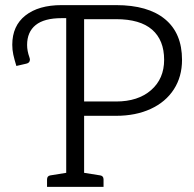

<svg xmlns="http://www.w3.org/2000/svg" viewBox="-20 -731 759 751"><path d="M692 -497Q692 -431 660 -381.5Q628 -332 569.5 -305Q511 -278 434 -278H309V-55L372 -45Q385 -43 385 -29V0H164V-29Q164 -43 177 -45L239 -55V-660H221Q153 -660 119.5 -633Q86 -606 86 -555Q86 -532 95 -507Q97 -501 97 -498Q97 -485 83 -482L44 -473Q36 -499 32 -517.5Q28 -536 28 -556Q28 -630 79.5 -670.5Q131 -711 221 -711H434Q559 -711 625.5 -656Q692 -601 692 -497ZM434 -334Q520 -334 571 -378.5Q622 -423 622 -497Q622 -574 575 -615Q528 -656 434 -656H309V-334Z"/></svg>

Font: Aleo Light
Style: Regular
Weight: 300
Designer: Alessio Laiso
Foundry: Alessio Laiso
Version: Version 2.000